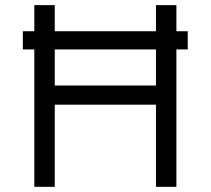

<svg xmlns="http://www.w3.org/2000/svg" viewBox="-20 -723 815 743"><path d="M706.5 -602.1V-531.7H68.4V-602.1ZM191.9 -703.1V0H112.8V-703.1ZM662.6 -703.1V0H583.5V-703.1ZM646 -392.1V-317.9H127.4V-392.1Z"/></svg>

Font: Wand UI Pro
Style: Regular
Weight: 400
Designer: Andreas Faust
Version: Version 1.003;FEAKit 1.0